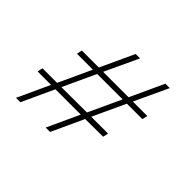

<svg xmlns="http://www.w3.org/2000/svg" viewBox="-147 -915 1142 1142"><g transform="rotate(45 423.5 -344.0)"><path d="M95 0 188 -202H75L82 -236H205L300 -442H166L173 -476H316L414 -688H451L352 -476H566L664 -688H701L602 -476H724L716 -442H586L491 -237H633L625 -203L475 -202L382 0H345L438 -202H225L132 0ZM241 -236 455 -237 550 -442H336Z"/></g></svg>

Font: Saira SemiExpanded Thin
Style: Italic
Weight: 250
Width: 6
Italic angle: -12°
Designer: Hector Gatti with collaboration of the Omnibus-Type team
Foundry: Omnibus-Type
Version: Version 1.101